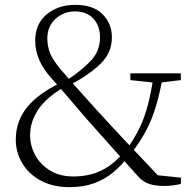

<svg xmlns="http://www.w3.org/2000/svg" viewBox="-20 -757 809 791"><path d="M266 14Q199 14 149 -12.5Q99 -39 72 -84Q45 -129 45 -182Q45 -257 91 -314.5Q137 -372 234 -418V-422L246 -399Q171 -356 137.5 -305.5Q104 -255 104 -200Q104 -156 125.5 -117Q147 -78 187 -54Q227 -30 282 -30Q347 -30 397.5 -54.5Q448 -79 488 -128L515 -111H507Q481 -76 447 -47.5Q413 -19 368.5 -2.5Q324 14 266 14ZM520 -124 495 -139H500Q534 -186 555.5 -231Q577 -276 590.5 -329.5Q604 -383 614 -453H653Q640 -380 624 -324.5Q608 -269 583.5 -222Q559 -175 520 -124ZM620 -416 517 -427V-455H725V-427L634 -416ZM657 9Q620 9 595.5 1Q571 -7 551 -28Q490 -96 438.5 -153Q387 -210 336 -268Q309 -300 288.5 -323.5Q268 -347 247 -372Q226 -397 195 -431Q158 -472 141.5 -510.5Q125 -549 125 -589Q125 -659 172.5 -698Q220 -737 290 -737Q364 -737 402.5 -698.5Q441 -660 441 -603Q441 -540 394.5 -494.5Q348 -449 267 -406V-402L256 -427Q318 -468 355 -507.5Q392 -547 392 -603Q392 -652 364 -681Q336 -710 289 -710Q243 -710 209 -679.5Q175 -649 175 -599Q175 -568 185.5 -540Q196 -512 230 -471Q255 -442 276.5 -417.5Q298 -393 320 -368.5Q342 -344 370 -313Q400 -280 429.5 -248Q459 -216 491.5 -181.5Q524 -147 562 -107Q600 -67 646 -18L601 -38L726 -25L725 1Q707 5 690.5 7Q674 9 657 9Z"/></svg>

Font: Noto Serif SC ExtraLight
Style: Regular
Weight: 200
Designer: Ryoko NISHIZUKA 西塚涼子 (kana & ideographs); Frank Grießhammer (Latin, Greek & Cyrillic); Wenlong ZHANG 张文龙 (bopomofo); San
Foundry: Adobe
Version: Version 2.002-H1;hotconv 1.1.0;makeotfexe 2.6.0